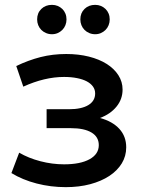

<svg xmlns="http://www.w3.org/2000/svg" viewBox="-20 -763 589 791"><path d="M251 8Q189 8 131 -7Q73 -22 27 -50L59 -134Q97.5 -111.5 146.2 -98.8Q195 -86 244 -86Q311 -86 349 -107Q387 -128 387 -165Q387 -199 357 -217Q327 -235 272 -235H172V-313H264Q315.5 -313 343.8 -330Q372 -347 372 -378Q372 -394 363 -406.5Q354 -419 337.5 -427.8Q321 -436.5 297.2 -441.2Q273.5 -446 244 -446Q163.5 -446 76 -406L47 -491Q97 -515 147 -527.8Q197 -540.5 253 -540.5Q303.5 -540.5 346.2 -529.8Q389 -519 419.8 -499.5Q450.5 -480 467.8 -453Q485 -426 485 -394Q485 -354.5 460 -323.8Q435 -293 392 -277Q443.5 -263 471.8 -232Q500 -201 500 -156Q500 -120 481.8 -90Q463.5 -60 430.5 -38.2Q397.5 -16.5 351.8 -4.2Q306 8 251 8ZM194 -743Q207 -743 217.8 -738.5Q228.5 -734 236.8 -726Q245 -718 249.5 -707Q254 -696 254 -683Q254 -670.5 249.5 -659.2Q245 -648 236.8 -639.8Q228.5 -631.5 217.8 -626.8Q207 -622 194 -622Q181 -622 169.8 -626.8Q158.5 -631.5 150.2 -639.8Q142 -648 137.5 -659.2Q133 -670.5 133 -683Q133 -709.5 150.2 -726.2Q167.5 -743 194 -743ZM372 -743Q385 -743 395.8 -738.5Q406.5 -734 414.8 -726Q423 -718 427.5 -707Q432 -696 432 -683Q432 -670.5 427.5 -659.2Q423 -648 414.8 -639.8Q406.5 -631.5 395.8 -626.8Q385 -622 372 -622Q359 -622 347.8 -626.8Q336.5 -631.5 328.2 -639.8Q320 -648 315.5 -659.2Q311 -670.5 311 -683Q311 -709.5 328.2 -726.2Q345.5 -743 372 -743Z"/></svg>

Font: Argentum Sans
Style: Regular
Weight: 400
Designer: Julieta Ulanovsky, Owen Earl, Chris M. Simpson, Rasmus Andersson, Cristiano Sobral
Foundry: The Argentum Sans Project Authors
Version: Version 3.135; ttfautohint (v1.8.4.7-5d5b-dirty)